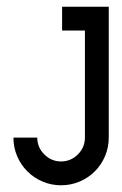

<svg xmlns="http://www.w3.org/2000/svg" viewBox="-20 -375 364 572"><path d="M304 35Q304 64 293 90Q282 116 262.5 135.5Q243 155 217 166Q191 177 162 177Q133 177 107 166Q81 155 61.5 135.5Q42 116 31 90Q20 64 20 35H91Q91 64 112 85Q133 106 162 106Q191 106 212 85Q233 64 233 35V-284H165V-355H304V35Z"/></svg>

Font: Googee
Style: Regular
Weight: 400
Designer: Peter Wiegel
Foundry: CATFonts Peter Wiegel
Version: 1.000